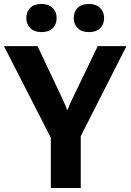

<svg xmlns="http://www.w3.org/2000/svg" viewBox="-24 -942 654 962"><path d="M230.7 0V-251.7L-4.2 -710.9H164.1L289.3 -445.8Q295.9 -431.9 301.5 -418.8Q307.1 -405.8 311.8 -392.3H315.2Q319.8 -405.8 325.4 -418.6Q331.1 -431.4 337.9 -445.8L465.8 -710.9H609.6L380.6 -259.8V0ZM107.9 -851.6Q107.9 -883.3 127.6 -902.7Q147.2 -922.1 183.8 -922.1Q219.5 -922.1 239.6 -902.2Q259.8 -882.3 259.8 -851.6Q259.8 -820.3 240.1 -800.8Q220.5 -781.2 183.6 -781.2Q147.7 -781.2 127.8 -801.1Q107.9 -821 107.9 -851.6ZM345.5 -851.6Q345.5 -883.3 365.1 -902.7Q384.8 -922.1 421.4 -922.1Q457.3 -922.1 477.4 -902.2Q497.6 -882.3 497.6 -851.6Q497.6 -820.3 477.9 -800.8Q458.3 -781.2 421.1 -781.2Q385.3 -781.2 365.4 -801.1Q345.5 -821 345.5 -851.6Z"/></svg>

Font: RobotoFlex
Style: Regular
Weight: 400
Designer: Berlow after Robertson
Foundry: Google
Version: Version 2.136